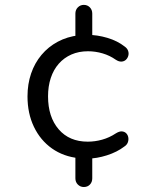

<svg xmlns="http://www.w3.org/2000/svg" viewBox="-20 -633 640 775"><path d="M318.3 121.9Q304.2 121.9 294.2 111.9Q284.3 102 284.3 86.8V-16L298.5 5.5Q236.5 -0.8 189.8 -33.7Q143.1 -66.7 117 -121Q91 -175.3 91 -243.9Q91 -293.5 105.5 -336.1Q120 -378.7 147.5 -411.4Q175 -444.2 213.2 -464.6Q251.5 -485.1 298 -490.5L284.3 -463.8V-578.2Q284.3 -593.3 294.2 -603.3Q304.2 -613.3 318.3 -613.3Q332.9 -613.3 342.7 -603.3Q352.4 -593.3 352.4 -578.2V-467.1L333.1 -492.3Q372.6 -492.3 413.4 -480.2Q454.2 -468.1 483.6 -444.9Q493.8 -437.6 497.2 -427.6Q500.6 -417.5 497.8 -407.8Q495.1 -398.1 488 -391.5Q480.9 -385 470.3 -384.4Q459.8 -383.7 447 -392.1Q423.3 -408.9 394.2 -417.5Q365 -426.1 335.2 -426.1Q298 -426.1 268.2 -413Q238.5 -399.9 217.3 -375.9Q196.1 -351.9 185 -318.3Q173.9 -284.8 173.9 -244.3Q173.9 -161 216.8 -111.1Q259.7 -61.2 334.2 -61.2Q363.6 -61.2 392.5 -69.3Q421.5 -77.4 447.5 -94.6Q461.8 -103.5 472.3 -102.6Q482.9 -101.7 489.5 -95Q496.2 -88.2 497.9 -78Q499.6 -67.8 495.8 -57.8Q491.9 -47.8 481.7 -41.4Q452.7 -19.2 411.7 -6.1Q370.6 7 331.1 7.5L352.4 -13.2V86.8Q352.4 102 343 111.9Q333.5 121.9 318.3 121.9Z"/></svg>

Font: Nunito ExtraLight
Style: Regular
Weight: 200
Designer: Vernon Adams
Foundry: Vernon Adams
Version: Version 3.602